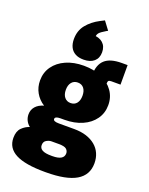

<svg xmlns="http://www.w3.org/2000/svg" viewBox="-191 -964 979 1264"><g transform="rotate(20 298.5 -332.5)"><path d="M284.7 204.1Q148.9 204.1 82.3 169.7Q15.6 135.3 15.6 63.5Q15.6 17.1 39.6 -6.8Q63.5 -30.8 93.3 -40Q75.2 -54.2 65.7 -73.7Q56.2 -93.3 56.2 -115.7Q56.2 -147.5 75.9 -170.4Q95.7 -193.4 132.8 -204.1Q94.2 -229 72.8 -266.8Q51.3 -304.7 51.3 -351.6Q51.3 -407.7 81.8 -450.4Q112.3 -493.2 166.3 -517.1Q220.2 -541 290.5 -541Q360.8 -541 414.6 -517.1Q468.3 -493.2 498.8 -450.4Q529.3 -407.7 529.3 -351.6Q529.3 -295.9 499 -253.2Q468.8 -210.4 414.8 -186.5Q360.8 -162.6 290 -162.6H262.7Q225.1 -162.6 225.1 -144.5Q225.1 -127.4 264.6 -127.4H372.1Q419.9 -127.4 457.3 -115.5Q494.6 -103.5 521 -81.5Q547.4 -59.6 561 -28.8Q574.7 2 574.7 39.6Q574.7 122.1 505.4 163.1Q436 204.1 294.4 204.1ZM290.5 89.4H298.3Q377.9 89.4 377.9 41.5Q377.9 24.4 364.5 12.2Q351.1 0 310.5 0H258.8Q242.7 0 224.9 10.3Q207 20.5 207 44.9Q207 67.4 227.3 78.4Q247.6 89.4 290.5 89.4ZM290.5 -279.8Q317.9 -279.8 333.3 -299.1Q348.6 -318.4 348.6 -351.6Q348.6 -384.8 333.3 -404.1Q317.9 -423.3 290.5 -423.3Q263.7 -423.3 247.8 -404.1Q231.9 -384.8 231.9 -351.6Q231.9 -318.4 247.8 -299.1Q263.7 -279.8 290.5 -279.8ZM361.8 -448.7V-502.9Q361.8 -573.7 399.4 -608.4Q437 -643.1 518.1 -643.1H558.6V-506.3H494.6Q479.5 -506.3 474.9 -501Q470.2 -495.6 470.2 -479V-448.7ZM317.9 -868.7 360.8 -811.5 349.6 -805.2Q316.4 -785.6 306.2 -773.7Q295.9 -761.7 295.9 -745.1V-733.4L273.4 -752.4Q320.3 -752.4 346.2 -729.2Q372.1 -706.1 372.1 -664.6Q372.1 -623.5 345.9 -600.6Q319.8 -577.6 272.9 -577.6Q237.8 -577.6 214.4 -590.6Q190.9 -603.5 179.2 -627.2Q167.5 -650.9 167.5 -683.6Q167.5 -743.2 201.4 -784.7Q235.4 -826.2 288.1 -853.5Z"/></g></svg>

Font: Schibsted Grotesk Black
Style: Regular
Weight: 900
Designer: Bakken & Baeck AS, Henrik Kongsvoll
Foundry: Schibsted ASA
Version: Version 1.100;gftools[0.9.25]